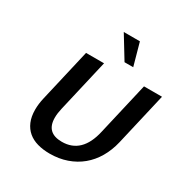

<svg xmlns="http://www.w3.org/2000/svg" viewBox="-219 -1153 1287 1340"><g transform="rotate(30 424.5 -483.0)"><path d="M127 -203Q127 -248 139 -299L237 -722H382L284 -299Q279 -278 276.5 -259Q274 -240 274 -222Q274 -100 400 -100Q561 -100 606 -299L704 -722H849L751 -299Q734 -227 700 -169Q666 -111 617 -70.5Q568 -30 505 -8Q442 14 368 14Q314 14 269.5 1.5Q225 -11 193.5 -37.5Q162 -64 144.5 -105Q127 -146 127 -203ZM502 -800 392 -980H522L572 -800Z"/></g></svg>

Font: Perun
Style: Bold Italic
Weight: 700
Italic angle: -12°
Foundry: Copyright (c) Stefan Peev, Context Ltd, 2016
Version: Version 1.027